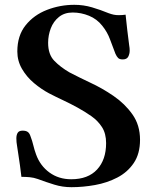

<svg xmlns="http://www.w3.org/2000/svg" viewBox="-20 -765 634 798"><path d="M562 -184Q562 -126 536 -87.5Q510 -49 467.5 -27Q425 -5 375 4Q325 13 277 13Q240 13 206 2.5Q172 -8 137 -21Q120 -27 103.5 -28.5Q87 -30 69 -30Q66 -54 63 -77.5Q60 -101 56 -125Q54 -142 51 -158Q48 -174 48 -190Q48 -204 53.5 -213Q59 -222 74 -222Q88 -222 95.5 -216.5Q103 -211 107 -198Q114 -180 118.5 -161Q123 -142 130 -123Q147 -76 185.5 -48Q224 -20 276 -20Q346 -20 383.5 -60.5Q421 -101 421 -170Q421 -210 404 -236.5Q387 -263 360 -282Q333 -301 302 -318Q273 -334 243 -348Q213 -362 184 -377Q152 -394 121.5 -419.5Q91 -445 71.5 -478.5Q52 -512 52 -551Q52 -617 86.5 -660Q121 -703 175.5 -724Q230 -745 289 -745Q327 -745 362.5 -734.5Q398 -724 432 -710Q443 -706 452.5 -704Q462 -702 473 -702Q481 -702 488 -702.5Q495 -703 502 -704Q505 -672 509 -640Q513 -608 517 -576Q518 -571 518.5 -565.5Q519 -560 519 -555Q519 -541 513 -529.5Q507 -518 490 -518Q477 -518 471 -524Q465 -530 460 -541Q448 -572 437 -602Q426 -632 405 -658Q383 -686 350 -699.5Q317 -713 282 -713Q248 -713 225 -694.5Q202 -676 191 -647Q180 -618 180 -587Q180 -539 205.5 -512.5Q231 -486 269 -464Q290 -453 311.5 -442.5Q333 -432 354 -422Q404 -399 451.5 -366.5Q499 -334 530.5 -289.5Q562 -245 562 -184Z"/></svg>

Font: Kaisei Opti
Style: Bold
Weight: 700
Designer: Font-Kai, 金井和夫
Foundry: KAZUO KANAI
Version: Version 5.003